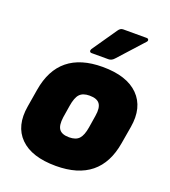

<svg xmlns="http://www.w3.org/2000/svg" viewBox="-133 -812 814 922"><g transform="rotate(20 273.5 -351.5)"><path d="M258 12Q134 12 75 -47Q16 -106 34 -211L49 -301Q84 -512 308 -512Q432 -512 491.5 -452Q551 -392 533 -287L518 -199Q483 12 258 12ZM271 -139Q305 -139 321.5 -156.5Q338 -174 345 -217L355 -280Q362 -322 348 -341.5Q334 -361 296 -361Q262 -361 245.5 -343.5Q229 -326 222 -282L212 -220Q206 -177 220 -158Q234 -139 271 -139ZM235 -556Q227 -556 225 -561.5Q223 -567 227 -574L314 -700Q324 -715 338 -715H458Q466 -715 468 -709Q470 -703 464 -697L350 -571Q337 -556 321 -556Z"/></g></svg>

Font: Sofia Sans ExtraBlack
Style: Italic
Weight: 1000
Italic angle: -9°
Designer: Botio Nikoltchev, Ani Petrova
Foundry: lettersoup
Version: Version 4.100; ttfautohint (v1.8.4.7-5d5b)